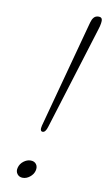

<svg xmlns="http://www.w3.org/2000/svg" viewBox="-84 -765 456 813"><g transform="rotate(10 144.0 -358.0)"><path d="M272.5 -722.5Q284 -722.5 286.8 -715Q289.5 -707.5 287.5 -697Q286 -685 280.5 -668.5L143.5 -227Q136 -201 123.5 -201Q110 -201 116 -226L235 -668.5Q236.5 -675 238.8 -682.5Q241 -690 242 -694Q245 -705.5 252.2 -714Q259.5 -722.5 272.5 -722.5ZM74 5.5Q58.5 5.5 50 -6Q41.5 -17.5 46 -33.5Q50.5 -50.5 65 -61.5Q79.5 -72.5 95 -72.5Q111.5 -72.5 119.5 -61.2Q127.5 -50 123 -33Q118.5 -17 104.2 -5.8Q90 5.5 74 5.5Z"/></g></svg>

Font: Fraunces 72pt SuperSoft Thin
Style: Italic
Weight: 100
Italic angle: -16°
Version: Version 1.000;[b76b70a41]